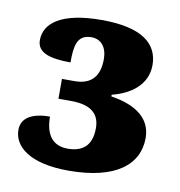

<svg xmlns="http://www.w3.org/2000/svg" viewBox="-59 -879 517 553"><g transform="rotate(10 200.0 -602.0)"><path d="M176 -380C314 -380 379 -433 379 -511C379 -576 321 -603 261 -612V-617C314 -630 362 -663 362 -721C362 -783 315 -824 196 -824C78 -824 30 -786 30 -736C30 -701 64 -688 128 -688C128 -734 132 -770 175 -770C204 -770 221 -748 221 -714C221 -665 199 -637 149 -637H112V-579H149C212 -579 233 -552 233 -514C233 -459 202 -442 163 -442C119 -442 97 -471 97 -524C43 -524 14 -505 14 -471C14 -422 63 -380 176 -380Z"/></g></svg>

Font: UArctic Serif Black
Style: Regular
Weight: 900
Designer: Customization by Puisto advertising & original work Monotype Design Team
Foundry: Monotype Imaging Inc.
Version: Version 2.004